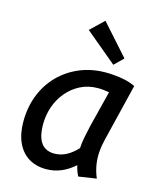

<svg xmlns="http://www.w3.org/2000/svg" viewBox="-118 -866 795 963"><g transform="rotate(15 279.5 -385.0)"><path d="M213 13Q161 13 122.5 -10.5Q84 -34 63 -79.5Q42 -125 42 -188Q42 -264 67 -327Q92 -390 137.5 -436Q183 -482 244.5 -507.5Q306 -533 379 -533Q397 -533 422.5 -531Q448 -529 477 -523Q506 -517 533 -504L461 -209Q452 -173 449.5 -139.5Q447 -106 452.5 -73Q458 -40 472 -7L379 7Q373 -5 368 -18.5Q363 -32 360 -47Q328 -18 291 -2.5Q254 13 213 13ZM232 -73Q265 -73 294 -88Q323 -103 351 -133Q352 -159 358.5 -191Q365 -223 371 -250L419 -441Q403 -444 389.5 -445.5Q376 -447 361 -447Q311 -447 270.5 -426.5Q230 -406 200.5 -371Q171 -336 156 -292Q141 -248 141 -201Q141 -156 152 -127.5Q163 -99 183.5 -86Q204 -73 232 -73ZM404 -580 240 -717 309 -783 450 -625Z"/></g></svg>

Font: Ubuntu Sans Medium
Style: Italic
Weight: 500
Italic angle: -13.5°
Designer: Dalton Maag Ltd
Foundry: Dalton Maag Ltd
Version: Version 1.006